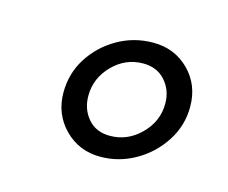

<svg xmlns="http://www.w3.org/2000/svg" viewBox="-48 -741 412 347"><g transform="rotate(15 158.0 -567.0)"><path d="M162 -455Q122 -455 95 -482.5Q68 -510 68 -550Q68 -586 86.5 -615Q105 -644 135.5 -661.5Q166 -679 202 -679Q242 -679 269 -652Q296 -625 296 -584Q296 -549 277 -519.5Q258 -490 227.5 -472.5Q197 -455 162 -455ZM169 -496Q202 -496 226.5 -520.5Q251 -545 251 -578Q251 -603 235.5 -620.5Q220 -638 194 -638Q161 -638 137 -613.5Q113 -589 113 -556Q113 -531 128 -513.5Q143 -496 169 -496Z"/></g></svg>

Font: Bona Nova SC
Style: Italic
Weight: 400
Italic angle: -4°
Designer: Mateusz Machalski
Foundry: Capitalics
Version: Version 4.001; ttfautohint (v1.8.4.7-5d5b)